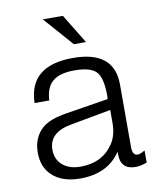

<svg xmlns="http://www.w3.org/2000/svg" viewBox="-84 -795 718 875"><g transform="rotate(-10 275.5 -358.0)"><path d="M267 -730 350 -594H294L174 -730ZM139 -361H71Q75 -533 278 -533Q469 -533 469 -377V-86Q469 -48 494 -48Q504 -48 527 -61V-5Q496 6 475 6Q405 6 405 -65V-77Q345 14 217 14Q132 14 86 -31Q46 -70 46 -135Q46 -206 93 -247Q129 -278 209 -290L402 -321Q403 -328 403 -335Q403 -419 376.5 -447.5Q350 -476 275 -476Q207 -476 174.5 -448.5Q142 -421 139 -361ZM405 -270 220 -236Q114 -218 114 -137Q114 -92 145 -65.5Q176 -39 228 -39Q328 -39 379 -114Q405 -152 405 -210Z"/></g></svg>

Font: Almarai Light
Style: Regular
Weight: 300
Designer: Boutros International 2019
Foundry: Created by Boutros International 2019
Version: Version 1.10